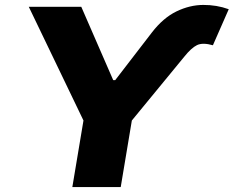

<svg xmlns="http://www.w3.org/2000/svg" viewBox="-20 -755 943 775"><path d="M429.7 -415 432.6 -431.6H449.7L447.3 -415ZM96.2 -727.5H308.1L439.9 -424.8L592.8 -623.5Q638.7 -683.1 692.4 -709Q746.1 -734.9 800.3 -735.1Q854.5 -735.4 903.3 -717.8L839.4 -572.3Q798.3 -584 775.1 -572.8Q752 -561.5 723.6 -525.9L512.2 -268.6L467.3 0H272L316.9 -268.6Z"/></svg>

Font: Inter 28pt Black
Style: Italic
Weight: 900
Italic angle: -9.3988°
Designer: Rasmus Andersson
Foundry: rsms
Version: Version 4.001;git-66647c0bb